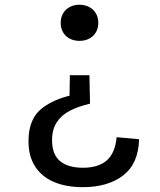

<svg xmlns="http://www.w3.org/2000/svg" viewBox="-20 -546 660 794"><path d="M269 -235H349.8L352.3 -117.3Q302.2 -105.3 268.3 -87.8Q234.5 -70.2 214.9 -40.5Q195.3 -10.8 195.3 34.3Q195.3 92.7 228.3 120.2Q261.3 147.7 323.2 147.7Q386.8 147.7 421.5 117.4Q456.2 87.2 462.3 21.3L555.2 29.8Q552.7 130.5 489.6 179.2Q426.5 228 322.5 228Q254.2 228 203.7 206.8Q153.2 185.5 125.5 142.8Q97.8 100.2 97.8 38.2Q97.8 -56.5 155.8 -99.9Q213.8 -143.3 303.3 -157.3L267.2 -129.8ZM386.5 -451.7Q386.5 -428.8 376.2 -411.8Q366 -394.7 348.2 -385.8Q330.3 -377 308.7 -377Q286.8 -377 269.2 -385.8Q251.5 -394.7 241.2 -411.8Q231 -428.8 231 -451.7Q231 -474.3 241.2 -491.3Q251.5 -508.3 269.2 -517.4Q287 -526.5 308.7 -526.5Q330.2 -526.5 348.1 -517.4Q366 -508.3 376.2 -491.3Q386.5 -474.3 386.5 -451.7Z"/></svg>

Font: Monaspace Neon Var ExtraLight
Style: Regular
Weight: 200
Designer: Riley Cran and the Lettermatic Team
Version: Version 1.200 (Monaspace Neon Var)